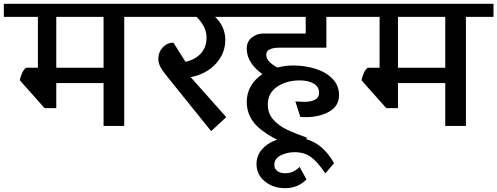

<svg xmlns="http://www.w3.org/2000/svg" viewBox="-42 -658 2598 1003"><path d="M751 -570H607V0H499V-224H252V-93H191L62 -238Q64 -256 73.5 -276.5Q83 -297 94 -304H156V-570H-22V-638H751ZM499 -304V-570H252V-304Z M1213 -570H1081Q1107 -547 1121 -515.5Q1135 -484 1135 -450Q1135 -378 1084.5 -324Q1034 -270 954 -255L1140 -46L1061 27L829 -261Q806 -289 795.5 -309.5Q785 -330 785 -350Q785 -385 808 -410Q831 -435 864 -435L927 -335Q979 -347 1008 -379.5Q1037 -412 1037 -461Q1037 -491 1024 -517Q1011 -543 985 -570H707V-638H1213Z M1349 -373Q1349 -352 1364.5 -336Q1380 -320 1407 -305Q1448 -316 1489 -316Q1550 -316 1605 -299Q1660 -282 1694.5 -247Q1729 -212 1729 -161Q1729 -104 1678 -75Q1627 -46 1554 -46Q1535 -46 1527 -47L1501 -128Q1529 -126 1545 -126Q1625 -126 1625 -173Q1625 -205 1596.5 -221.5Q1568 -238 1524 -238Q1455 -238 1406 -205Q1357 -172 1357 -112Q1357 -66 1385 -34Q1413 -2 1454.5 18Q1496 38 1563 62L1508 114Q1392 75 1319.5 17.5Q1247 -40 1247 -126Q1247 -171 1268.5 -208Q1290 -245 1329 -271Q1292 -296 1269.5 -330.5Q1247 -365 1247 -404Q1247 -441 1273.5 -462Q1300 -483 1335 -483H1555V-570H1169V-638H1807V-570H1663V-409H1420Q1349 -409 1349 -373Z M1702 193V196L1659 246H1656Q1617 187 1582 162Q1547 137 1497 137Q1457 137 1424 154Q1391 171 1391 202Q1391 224 1406.5 235.5Q1422 247 1449 247Q1491 247 1523 214L1559 279Q1515 325 1447 325Q1385 325 1341.5 289.5Q1298 254 1298 199Q1298 158 1323.5 126Q1349 94 1392.5 76.5Q1436 59 1487 59Q1627 59 1702 193Z M2536 -570H2392V0H2284V-224H2037V-93H1976L1847 -238Q1849 -256 1858.5 -276.5Q1868 -297 1879 -304H1941V-570H1763V-638H2536ZM2284 -304V-570H2037V-304Z"/></svg>

Font: Amiko SemiBold
Style: Regular
Weight: 600
Designer: Pablo Impallari, Rodrigo Fuenzalida, Andres Torresi
Foundry: Impallari Type
Version: Version 1.001; ttfautohint (v1.3)